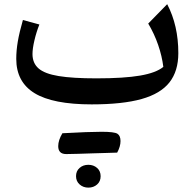

<svg xmlns="http://www.w3.org/2000/svg" viewBox="-20 -482 912 900"><path d="M745.6 -168.5Q739.3 -219.2 721.4 -271.2Q703.6 -323.2 674.8 -371.6L763.7 -462.4Q815.9 -362.8 815.9 -232.9Q815.9 -148.9 774.4 -95.9Q732.9 -43 643.6 -17.8Q554.2 7.3 409.7 7.3Q228 7.3 142.1 -45.2Q56.2 -97.7 56.2 -206.1Q56.2 -245.1 63.5 -287.8Q70.8 -330.6 87.4 -388.2L164.6 -367.2Q150.4 -331.5 141.4 -293Q132.3 -254.4 132.3 -228.5Q132.3 -186 160.9 -161.1Q189.5 -136.2 254.9 -125.5Q320.3 -114.7 431.6 -114.7Q561.5 -114.7 636.7 -127.7Q711.9 -140.6 745.6 -168.5ZM353.3 382.6Q336.4 367.7 336.4 343.8Q336.4 319.8 353 305.2Q369.6 290.5 394 290.5Q418.5 290.5 435.1 305.2Q451.7 319.8 451.7 344Q451.7 368.2 435.1 382.8Q418.5 397.5 394.3 397.5Q370.1 397.5 353.3 382.6ZM290.5 240.2Q252.9 240.2 252.9 203.1Q252.9 175.3 272.5 142.6Q397 135.7 456.5 135.7Q516.1 135.7 530.5 145Q544.9 154.3 544.9 179.4Q544.9 204.6 529.3 233.4Q501.5 234.4 474.1 235.1Q446.8 235.8 414.3 236.8Q381.8 237.8 347.2 239Q312.5 240.2 290.5 240.2Z"/></svg>

Font: Pinar DS4-Medium
Style: Regular
Weight: 500
Designer: Amin Abedi
Version: Version 2.000